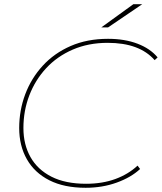

<svg xmlns="http://www.w3.org/2000/svg" viewBox="-20 -887 767 910"><path d="M386 3Q284 3 214 -32.5Q144 -68 107.5 -132Q71 -196 71 -280Q71 -364 99.5 -440Q128 -516 182.5 -575.5Q237 -635 315 -669Q393 -703 492 -703Q571 -703 631.5 -680Q692 -657 727 -615L713 -602Q677 -643 621.5 -663.5Q566 -684 490 -684Q399 -684 325 -652Q251 -620 199 -564Q147 -508 119 -435Q91 -362 91 -280Q91 -202 124.5 -142.5Q158 -83 224 -49.5Q290 -16 388 -16Q465 -16 526.5 -38.5Q588 -61 632 -102L644 -86Q601 -46 533 -21.5Q465 3 386 3ZM460 -757 612 -867H654L492 -757Z"/></svg>

Font: Montserrat Thin Thin
Style: Italic
Weight: 250
Italic angle: -11.3°
Version: Version 9.000